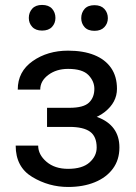

<svg xmlns="http://www.w3.org/2000/svg" viewBox="-20 -741 548 771"><path d="M266.1 -252.4H168.9V-308.1H258.8Q315.4 -308.1 337.2 -328.9Q358.9 -349.6 358.9 -384.3Q358.9 -415 335 -439.7Q311 -464.4 253.4 -464.4Q206.5 -464.4 174.1 -440.2Q141.6 -416 141.6 -381.3H51.3Q51.3 -453.6 111.1 -495.6Q170.9 -537.6 253.4 -537.6Q314.5 -537.6 358.4 -520Q402.3 -502.4 426 -468.3Q449.7 -434.1 449.7 -384.3Q449.7 -330.1 400.6 -291.3Q351.6 -252.4 266.1 -252.4ZM168.9 -286.6H266.1Q329.1 -286.6 372.1 -270.5Q415 -254.4 437.3 -223.9Q459.5 -193.4 459.5 -148.9Q459.5 -99.1 433.3 -63.7Q407.2 -28.3 360.8 -9.3Q314.5 9.8 253.4 9.8Q176.3 9.8 109.6 -30.3Q43 -70.3 43 -156.2H133.3Q133.3 -120.1 166.5 -91.6Q199.7 -63 253.4 -63Q310.5 -63 339.4 -88.6Q368.2 -114.3 368.2 -148.4Q368.2 -192.9 341.6 -212.2Q314.9 -231.4 258.8 -231.4H168.9ZM95.7 -668.9Q95.7 -690.9 109.4 -706.1Q123 -721.2 148.9 -721.2Q175.3 -721.2 189 -706.1Q202.6 -690.9 202.6 -668.9Q202.6 -647.9 189 -633.1Q175.3 -618.2 148.9 -618.2Q123 -618.2 109.4 -633.1Q95.7 -647.9 95.7 -668.9ZM306.2 -668Q306.2 -689.9 319.6 -705.1Q333 -720.2 359.4 -720.2Q385.3 -720.2 399.2 -705.1Q413.1 -689.9 413.1 -668Q413.1 -647 399.2 -632.1Q385.3 -617.2 359.4 -617.2Q333 -617.2 319.6 -632.1Q306.2 -647 306.2 -668Z"/></svg>

Font: RobotoDEMO
Style: Regular
Weight: 400
Designer: Christian Robertson
Foundry: Google
Version: Version 2.136